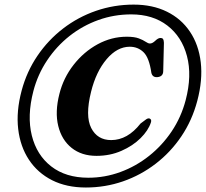

<svg xmlns="http://www.w3.org/2000/svg" viewBox="-20 -771 894 834"><path d="M353 43.5Q269 43.5 206.2 11.8Q143.5 -20 105.8 -77Q68 -134 59 -210.8Q50 -287.5 74 -377.5Q96 -460 142.5 -528.5Q189 -597 254 -647Q319 -697 397.2 -724Q475.5 -751 560.5 -751Q643 -751 705.2 -720.2Q767.5 -689.5 805.2 -633.2Q843 -577 852 -500.5Q861 -424 837 -333Q814.5 -248 767.8 -178.8Q721 -109.5 656.2 -59.8Q591.5 -10 514.2 16.8Q437 43.5 353 43.5ZM363.5 1Q435.5 1 503 -23.8Q570.5 -48.5 627.5 -93.8Q684.5 -139 725.8 -200.5Q767 -262 786.5 -336Q814.5 -443 792.2 -527.2Q770 -611.5 707 -660Q644 -708.5 550 -708.5Q475.5 -708.5 407.2 -684Q339 -659.5 282.2 -614.8Q225.5 -570 184.8 -509Q144 -448 125 -375.5Q97 -267.5 118.2 -182.2Q139.5 -97 202.8 -48Q266 1 363.5 1ZM635.5 -239Q624 -204 590.5 -170.8Q557 -137.5 507.5 -115.8Q458 -94 399 -94Q334.5 -94 291.2 -128.5Q248 -163 233 -223.8Q218 -284.5 238 -363Q255.5 -433 299.8 -489.5Q344 -546 404.2 -578.8Q464.5 -611.5 530.5 -611.5Q564 -611.5 583 -604.2Q602 -597 612.8 -589.5Q623.5 -582 631.5 -582Q642 -582 654.5 -594Q667 -606 676.5 -606Q685.5 -606 688.5 -601.2Q691.5 -596.5 692 -585L689 -462.5Q689 -438.5 664 -436Q642.5 -434 637.5 -454.5Q628 -520.5 603.5 -544.2Q579 -568 543.5 -568Q489 -568 443 -513.8Q397 -459.5 375.5 -372Q349.5 -267.5 376.2 -215Q403 -162.5 463 -162.5Q534 -162.5 590.5 -234.5Q606 -246 614 -252Q622 -258 629 -256.5Q640 -252.5 635.5 -239Z"/></svg>

Font: Fraunces 72pt Soft SemiBold
Style: Italic
Weight: 600
Italic angle: -16°
Version: Version 1.000;[b76b70a41]